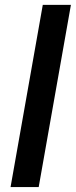

<svg xmlns="http://www.w3.org/2000/svg" viewBox="-20 -760 308 780"><path d="M22.9 0 153.8 -740.2H268.1L137.2 0Z"/></svg>

Font: Poppins Medium
Style: Italic
Weight: 500
Italic angle: -10°
Designer: Ninad Kale (Devanagari), Jonny Pinhorn (Latin)
Foundry: Indian Type Foundry
Version: Version 3.200;PS 1.000;hotconv 16.6.54;makeotf.lib2.5.65590